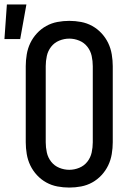

<svg xmlns="http://www.w3.org/2000/svg" viewBox="-62 -837 582 865"><path d="M250 8Q223 8 196.5 3Q170 -2 146.5 -15Q123 -28 104.5 -48Q86 -68 74.5 -92Q63 -116 58.5 -143Q54 -170 54 -196V-539Q54 -565 58.5 -592Q63 -619 74.5 -643Q86 -667 104.5 -687Q123 -707 146.5 -720Q170 -733 196.5 -738Q223 -743 250 -743Q277 -743 303.5 -738Q330 -733 353.5 -720Q377 -707 395.5 -687Q414 -667 425.5 -643Q437 -619 441.5 -592Q446 -565 446 -539V-196Q446 -170 441.5 -143Q437 -116 425.5 -92Q414 -68 395.5 -48Q377 -28 353.5 -15Q330 -2 303.5 3Q277 8 250 8ZM250 -72Q273 -72 295 -81Q317 -90 331.5 -108.5Q346 -127 351 -150Q356 -173 356 -196V-539Q356 -562 351 -585Q346 -608 331.5 -626.5Q317 -645 295 -654Q273 -663 250 -663Q227 -663 205 -654Q183 -645 168.5 -626.5Q154 -608 149 -585Q144 -562 144 -539V-196Q144 -173 149 -150Q154 -127 168.5 -108.5Q183 -90 205 -81Q227 -72 250 -72ZM-42 -661 -31 -817H57L29 -661Z"/></svg>

Font: Iosevka Curly Medium
Style: Regular
Weight: 500
Monospace: yes
Designer: Belleve Invis
Foundry: Belleve Invis
Version: Version 22.1.2; ttfautohint (v1.8.4)